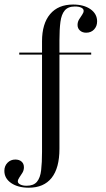

<svg xmlns="http://www.w3.org/2000/svg" viewBox="-47 -651 475 863"><path d="M82.3 192.7Q33.9 192.7 3.2 171.8Q-27.4 150.8 -27.4 116.9Q-27.4 95.2 -13.3 80.6Q0.8 66.1 21.8 66.1Q39.5 66.1 50 75.4Q60.5 84.7 60.5 100.8Q60.5 114.5 53.6 125.8Q46.8 137.1 39.9 146.8Q33.1 156.5 33.1 164.5Q33.1 172.6 44 178.2Q54.8 183.9 72.6 183.9Q104 183.9 119 166.1Q133.9 148.4 137.9 114.1Q141.9 79.8 141.9 31.5V-465.3Q141.9 -544.4 178.2 -587.5Q214.5 -630.6 281.5 -630.6Q329.8 -630.6 359.7 -609.7Q389.5 -588.7 389.5 -554.8Q389.5 -533.1 375.8 -518.5Q362.1 -504 340.3 -504Q323.4 -504 312.5 -513.7Q301.6 -523.4 301.6 -538.7Q301.6 -552.4 308.5 -563.7Q315.3 -575 322.2 -584.7Q329 -594.4 329 -602.4Q329 -611.3 318.5 -616.5Q308.1 -621.8 289.5 -621.8Q258.9 -621.8 244 -604Q229 -586.3 224.6 -552.4Q220.2 -518.5 220.2 -469.4V17.7Q220.2 104 185.1 148.4Q150 192.7 82.3 192.7ZM39.5 -405.6V-414.5H362.9V-405.6Z"/></svg>

Font: Playfair 144pt
Style: Regular
Weight: 400
Designer: Claus Eggers Sørensen
Foundry: Claus Eggers Sørensen
Version: Version 2.001;gftools[0.9.30]